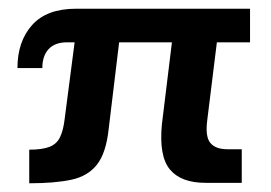

<svg xmlns="http://www.w3.org/2000/svg" viewBox="-20 -419 620 440"><path d="M451 0Q395 0 369.5 -30.5Q344 -61 351 -134L374 -322H253L229 -123Q223 -68 202 -41.5Q181 -15 143 -7Q105 1 47 1V-76Q77 -76 93.5 -82.5Q110 -89 117.5 -104.5Q125 -120 128 -145L151 -322H133Q106 -322 91.5 -306.5Q77 -291 77 -263H20Q20 -324 53.5 -361.5Q87 -399 154 -399H553V-322H477L455 -144Q450 -106 462 -91.5Q474 -77 501 -77H534V0Z"/></svg>

Font: Rokkitt SemiBold
Style: Regular
Weight: 600
Designer: Vernon Adams
Foundry: Vernon Adams
Version: Version 3.103